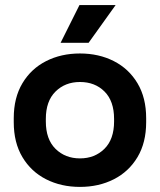

<svg xmlns="http://www.w3.org/2000/svg" viewBox="-20 -720 628 754"><path d="M34 -240V-256Q34 -336 68 -393Q102 -450 161 -480Q220 -510 294 -510Q368 -510 427 -480Q486 -450 520 -393Q554 -336 554 -256V-240Q554 -160 520 -103Q486 -46 427 -16Q368 14 294 14Q220 14 161 -16Q102 -46 68 -103Q34 -160 34 -240ZM428 -243V-253Q428 -323 390.5 -360.5Q353 -398 294 -398Q236 -398 198 -360.5Q160 -323 160 -253V-243Q160 -173 198 -135.5Q236 -98 294 -98Q352 -98 390 -135.5Q428 -173 428 -243ZM218 -552 292 -700H434L328 -552Z"/></svg>

Font: Space Grotesk Frontify
Style: Bold
Weight: 700
Designer: Florian Karsten
Version: Version 2.000